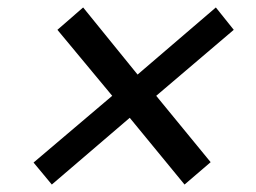

<svg xmlns="http://www.w3.org/2000/svg" viewBox="-20 -608 688 515"><path d="M70 -172 119 -113 328 -292 475 -113 545 -173 399 -351 607 -528 559 -588 349 -408 203 -588 134 -528 281 -351Z"/></svg>

Font: Geom
Style: Italic
Weight: 400
Italic angle: -10°
Version: Version 1.102